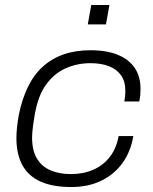

<svg xmlns="http://www.w3.org/2000/svg" viewBox="-20 -740 617 772"><path d="M266 12Q193 12 144 -9.5Q95 -31 70.5 -75Q46 -119 46 -185Q46 -206 48.5 -228.5Q51 -251 55 -275Q68 -340 91.5 -389Q115 -438 151 -471Q187 -504 235 -521Q283 -538 344 -538Q409 -538 454 -519.5Q499 -501 522 -466.5Q545 -432 545 -383Q545 -371 544 -358.5Q543 -346 540 -332H480Q482 -344 483 -354Q484 -364 484 -374Q484 -413 466.5 -437.5Q449 -462 417.5 -474Q386 -486 344 -486Q291 -486 244.5 -465.5Q198 -445 165 -399.5Q132 -354 119 -275Q115 -252 113 -236Q111 -220 110 -208.5Q109 -197 109 -187Q109 -135 128.5 -102.5Q148 -70 183.5 -55Q219 -40 265 -40Q315 -40 355 -57.5Q395 -75 421.5 -109Q448 -143 457 -193H516Q506 -132 473.5 -86Q441 -40 388.5 -14Q336 12 266 12ZM333 -642 347 -720H420L406 -642Z"/></svg>

Font: Archivo SemiExpanded ExtraLight
Style: Italic
Weight: 250
Width: 6
Italic angle: -10°
Designer: Hector Gatti
Foundry: Omnibus-Type
Version: Version 2.001